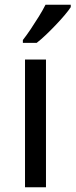

<svg xmlns="http://www.w3.org/2000/svg" viewBox="-20 -786 317 806"><path d="M173 0H85V-536H173ZM277 -756Q268 -742 251 -722Q234 -702 213.5 -680.5Q193 -659 172.5 -639.5Q152 -620 134 -606H76V-618Q91 -637 108.5 -663Q126 -689 143 -716.5Q160 -744 171 -766H277Z"/></svg>

Font: Noto Sans Khmer UI
Style: Regular
Weight: 400
Designer: Danh Hong and the Monotype Design Team
Foundry: Monotype Imaging Inc.
Version: Version 2.002